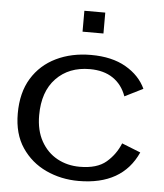

<svg xmlns="http://www.w3.org/2000/svg" viewBox="-51 -737 678 796"><g transform="rotate(5 287.5 -339.5)"><path d="M305 13Q232 13 169.5 -16Q107 -45 68.5 -102Q30 -159 30 -244Q30 -331 66.5 -390.5Q103 -450 167 -481Q231 -512 312 -512Q399 -512 457 -478.5Q515 -445 540 -391L464 -353Q447 -401 408.5 -427Q370 -453 312 -453Q225 -453 172 -398Q119 -343 119 -244Q119 -181 144 -136.5Q169 -92 211 -69Q253 -46 305 -46Q377 -46 415 -78.5Q453 -111 472 -158L550 -127Q487 13 305 13ZM268 -605V-692H355V-605Z"/></g></svg>

Font: Panamera Medium
Style: Regular
Weight: 500
Designer: Bastien Sozeau
Foundry: NBR — Bastien Sozeau
Version: Version 3.002; ttfautohint (v1.8.4.7-5d5b);gftools[0.9.33]